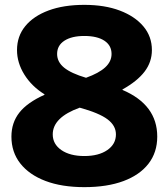

<svg xmlns="http://www.w3.org/2000/svg" viewBox="-20 -760 693 790"><path d="M327 10Q234 10 167 -15.5Q100 -41 63.5 -87.5Q27 -134 27 -198Q27 -255 59.5 -296.5Q92 -338 163 -370V-372Q110 -405 80 -453.5Q50 -502 50 -554Q50 -611 84 -652.5Q118 -694 180 -717Q242 -740 327 -740Q411 -740 473 -716.5Q535 -693 570 -651.5Q605 -610 605 -554Q605 -505 575 -465.5Q545 -426 484 -392V-390Q627 -329 627 -198Q627 -133 591 -86.5Q555 -40 488 -15Q421 10 327 10ZM327 -118Q386 -118 421.5 -142.5Q457 -167 457 -207Q457 -243 422.5 -269Q388 -295 308 -317Q197 -277 197 -207Q197 -167 232.5 -142.5Q268 -118 327 -118ZM334 -440Q387 -459 413 -483Q439 -507 439 -538Q439 -573 409.5 -592.5Q380 -612 327 -612Q275 -612 245 -592.5Q215 -573 215 -538Q215 -505 244 -481.5Q273 -458 334 -440Z"/></svg>

Font: M PLUS 1 ExtraBold
Style: Regular
Weight: 800
Designer: Coji Morishita
Foundry: UNDERFOREST DESIGN
Version: Version 1.001